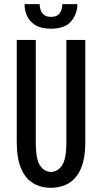

<svg xmlns="http://www.w3.org/2000/svg" viewBox="-20 -892 490 923"><path d="M225 11Q178.5 11 141.2 -10.2Q104 -31.5 82.2 -80Q60.5 -128.5 60.5 -210V-700H152V-208Q152 -125 173.2 -95.2Q194.5 -65.5 225 -65.5Q255.5 -65.5 277.2 -95.2Q299 -125 299 -208V-700H390V-210Q390 -128.5 368.2 -80Q346.5 -31.5 309 -10.2Q271.5 11 225 11ZM224.5 -754Q178.5 -754 150.8 -770.8Q123 -787.5 110.5 -814.2Q98 -841 98 -872H170.5Q170.5 -861 174.5 -846.8Q178.5 -832.5 190 -821.8Q201.5 -811 225.5 -811Q249 -811 260.8 -821.8Q272.5 -832.5 276 -846.8Q279.5 -861 279.5 -872H352Q352 -825.5 322.2 -789.8Q292.5 -754 224.5 -754Z"/></svg>

Font: Trispace Condensed
Style: Regular
Weight: 400
Width: 3
Designer: Tyler Finck
Foundry: Etcetera Type Company
Version: Version 1.210; ttfautohint (v1.8.3)